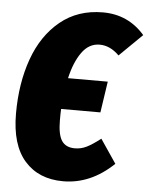

<svg xmlns="http://www.w3.org/2000/svg" viewBox="-53 -760 642 823"><g transform="rotate(5 268.5 -348.0)"><path d="M397 -176 466 -74Q368 20 249 20Q144 20 83.5 -48.5Q23 -117 23 -252Q23 -382 60.5 -487Q98 -592 173.5 -654Q249 -716 357 -716Q466 -716 537 -634L439 -538Q400 -577 355 -577Q309 -577 278.5 -534.5Q248 -492 232 -422H403L383 -288H214Q213 -272 213 -240Q213 -178 230.5 -151.5Q248 -125 287 -125Q314 -125 338 -137Q362 -149 397 -176Z"/></g></svg>

Font: Fira Sans Extra Condensed Black
Style: Italic
Weight: 900
Width: 3
Italic angle: -8°
Designer: Carrois Corporate & Edenspiekermann AG
Foundry: Carrois Corporate GbR & Edenspiekermann AG
Version: Version 4.203